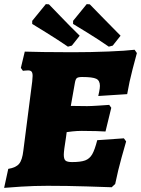

<svg xmlns="http://www.w3.org/2000/svg" viewBox="-40 -900 683 930"><path d="M309 -115Q351 -115 372.5 -123Q394 -131 406.5 -152.5Q419 -174 431 -221L560 -230L571 -215Q566 -198 549 -137.5Q532 -77 518 -9L501 7Q474 6 380 3Q286 0 190 0Q126 0 62 4Q-2 8 -20 10L0 -82Q37 -88 52.5 -106.5Q68 -125 73 -170L116 -505Q118 -527 118 -532Q118 -547 113 -553Q108 -559 96 -559Q88 -559 80.5 -558Q73 -557 71 -557L61 -571L80 -650Q103 -649 169.5 -648Q236 -647 310 -647Q400 -647 485.5 -650.5Q571 -654 612 -659L623 -643Q618 -625 602 -564Q586 -503 576 -444L436 -435Q437 -440 440.5 -456.5Q444 -473 444 -484Q444 -510 426 -518.5Q408 -527 358 -527Q339 -527 332.5 -522Q326 -517 323 -500L303 -387L382 -386Q400 -386 438 -388.5Q476 -391 489 -392L499 -378L471 -263Q459 -264 426 -265Q393 -266 356 -266Q333 -266 310.5 -263.5Q288 -261 283 -260L280 -237Q269 -169 269 -151Q269 -129 277.5 -122Q286 -115 309 -115ZM116 -784V-799L182 -880L197 -879Q210 -866 254 -820Q298 -774 346 -727L308 -679L289 -674Q236 -710 183.5 -742.5Q131 -775 116 -784ZM314 -784V-799L380 -880L395 -879Q408 -866 452.5 -820Q497 -774 544 -727L506 -679L487 -674Q435 -710 382 -742.5Q329 -775 314 -784Z"/></svg>

Font: Alegreya Black
Style: Italic
Weight: 900
Italic angle: -7°
Designer: Juan Pablo del Peral
Foundry: Huerta Tipografica
Version: Version 2.007; ttfautohint (v1.6)